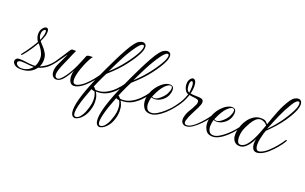

<svg xmlns="http://www.w3.org/2000/svg" viewBox="-139 -992 2684 1688"><g transform="rotate(20 1203.0 -147.5)"><path d="M33 28Q-8 28 -27 12Q-46 -4 -46 -21Q-46 -35 -36 -44.5Q-26 -54 -7 -54Q22 -54 56.5 -48.5Q91 -43 122 -43Q127 -43 132.5 -43Q138 -43 142 -44Q152 -61 156.5 -81Q161 -101 161 -121Q161 -147 150 -170.5Q139 -194 125.5 -212.5Q112 -231 102 -241Q97 -231 85.5 -212.5Q74 -194 63 -177Q49 -155 31.5 -132.5Q14 -110 6 -101Q-3 -92 -6 -92Q-10 -92 -10 -96Q-10 -98 -7 -102.5Q-4 -107 0 -112Q5 -118 21.5 -140Q38 -162 52 -184Q68 -208 78.5 -225.5Q89 -243 93 -250Q84 -261 77 -279.5Q70 -298 70 -317Q70 -351 87.5 -372.5Q105 -394 121 -394Q142 -394 142 -361Q142 -354 141 -346Q140 -338 138 -328Q134 -313 125.5 -293Q117 -273 113 -265Q124 -250 144 -229.5Q164 -209 180 -181.5Q196 -154 196 -119Q196 -102 192.5 -85.5Q189 -69 181 -53Q219 -68 252.5 -96.5Q286 -125 315 -171Q318 -175 321 -175Q325 -175 326.5 -172Q328 -169 326 -165Q289 -109 253.5 -79.5Q218 -50 171 -37Q125 28 33 28ZM106 -274Q108 -279 114 -295Q120 -311 124 -328Q127 -343 127 -352Q127 -371 117 -371Q109 -371 99.5 -357.5Q90 -344 90 -321Q90 -306 95 -294Q100 -282 106 -274ZM36 18Q68 17 92.5 4Q117 -9 133 -31Q103 -30 73 -34Q43 -38 14 -38Q1 -38 -8.5 -32Q-18 -26 -18 -18Q-18 -3 -2 7.5Q14 18 36 18Z M355 6Q336 6 322 -9.5Q308 -25 308 -55Q308 -69 312 -87Q316 -105 326 -126Q349 -176 360 -198.5Q371 -221 374 -227Q377 -233 375 -232Q373 -231 360.5 -213.5Q348 -196 332.5 -173.5Q317 -151 303 -135Q300 -131 296 -131Q292 -131 292 -135Q292 -139 296 -144Q324 -186 343 -214.5Q362 -243 381 -274Q391 -291 405 -290.5Q419 -290 435 -290Q431 -283 419 -255.5Q407 -228 393 -194.5Q379 -161 367 -136Q354 -106 346 -81Q338 -56 338 -38Q338 -10 359 -6Q372 -3 389.5 -18Q407 -33 425.5 -58.5Q444 -84 461.5 -115Q479 -146 492 -175Q504 -202 515 -229.5Q526 -257 534 -276Q539 -287 559 -288.5Q579 -290 592 -290Q583 -281 568 -253Q553 -225 538 -188Q523 -151 513 -114.5Q503 -78 503 -51Q503 -11 530 -11Q535 -11 540.5 -12Q546 -13 553 -16Q582 -28 612 -55Q642 -82 668.5 -115Q695 -148 713 -176Q719 -186 724 -186Q727 -186 727 -181Q727 -174 722 -166Q704 -138 676.5 -105Q649 -72 618 -44Q587 -16 557 -3Q536 6 521 6Q494 6 481.5 -17Q469 -40 469 -70Q469 -98 476 -120Q451 -70 420.5 -32Q390 6 355 6Z M619 268Q586 260 586 204Q586 151 615.5 59.5Q645 -32 698 -149Q713 -182 736.5 -232.5Q760 -283 787.5 -338.5Q815 -394 842 -442.5Q869 -491 891 -519Q908 -542 927 -553Q946 -564 962 -564Q976 -564 985.5 -555Q995 -546 995 -526Q995 -515 991 -499.5Q987 -484 977 -464Q954 -417 900 -345Q846 -273 754 -192Q743 -172 730.5 -145Q718 -118 704 -87Q696 -68 688 -49Q696 -46 702.5 -37Q709 -28 710 -28Q715 -27 720.5 -26.5Q726 -26 731 -26Q770 -26 808.5 -45.5Q847 -65 881 -98Q915 -131 942 -171Q945 -176 949 -176Q953 -176 954.5 -171.5Q956 -167 954 -163Q911 -102 873 -70.5Q835 -39 804 -27.5Q773 -16 751.5 -15Q730 -14 720 -14Q728 -4 736.5 20Q745 44 745 79Q745 103 739 130Q726 184 702 215.5Q678 247 655 259Q632 271 619 268ZM765 -220Q833 -282 885 -350Q937 -418 963 -468Q982 -505 982 -525Q982 -542 970 -542Q962 -542 948 -530.5Q934 -519 916 -494Q871 -431 835 -361.5Q799 -292 765 -220ZM608 221Q608 256 629 256Q640 256 654.5 246Q669 236 685 209Q701 182 716 131Q726 97 726 66Q726 33 718.5 12Q711 -9 706 -13Q705 -13 698 -13.5Q691 -14 683 -18Q679 -19 677 -21Q659 25 643 71Q627 117 617.5 156.5Q608 196 608 221ZM850 268Q817 260 817 204Q817 151 846.5 59.5Q876 -32 929 -149Q944 -182 967.5 -232.5Q991 -283 1018.5 -338.5Q1046 -394 1073 -442.5Q1100 -491 1122 -519Q1139 -542 1158 -553Q1177 -564 1193 -564Q1207 -564 1216.5 -555Q1226 -546 1226 -526Q1226 -515 1222 -499.5Q1218 -484 1208 -464Q1185 -417 1131 -345Q1077 -273 985 -192Q974 -172 961.5 -145Q949 -118 935 -87Q927 -68 919 -49Q927 -46 933.5 -37Q940 -28 941 -28Q946 -27 951.5 -26.5Q957 -26 962 -26Q1001 -26 1039.5 -45.5Q1078 -65 1112 -98Q1146 -131 1173 -171Q1176 -176 1180 -176Q1184 -176 1185.5 -171.5Q1187 -167 1185 -163Q1142 -102 1104 -70.5Q1066 -39 1035 -27.5Q1004 -16 982.5 -15Q961 -14 951 -14Q959 -4 967.5 20Q976 44 976 79Q976 103 970 130Q957 184 933 215.5Q909 247 886 259Q863 271 850 268ZM996 -220Q1064 -282 1116 -350Q1168 -418 1194 -468Q1213 -505 1213 -525Q1213 -542 1201 -542Q1193 -542 1179 -530.5Q1165 -519 1147 -494Q1102 -431 1066 -361.5Q1030 -292 996 -220ZM839 221Q839 256 860 256Q871 256 885.5 246Q900 236 916 209Q932 182 947 131Q957 97 957 66Q957 33 949.5 12Q942 -9 937 -13Q936 -13 929 -13.5Q922 -14 914 -18Q910 -19 908 -21Q890 25 874 71Q858 117 848.5 156.5Q839 196 839 221Z M1237 8Q1191 8 1171.5 -23Q1152 -54 1152 -93Q1152 -108 1155 -123.5Q1158 -139 1162 -152Q1173 -184 1191.5 -211.5Q1210 -239 1232 -258Q1251 -276 1272.5 -286Q1294 -296 1312 -296Q1329 -296 1339.5 -286.5Q1350 -277 1350 -255Q1350 -238 1343 -217Q1332 -181 1297.5 -154.5Q1263 -128 1225 -128Q1218 -128 1211 -129.5Q1204 -131 1196 -133Q1192 -118 1189.5 -102.5Q1187 -87 1187 -73Q1187 -45 1199 -25Q1211 -5 1241 -5Q1264 -5 1293 -22Q1322 -39 1351.5 -65Q1381 -91 1405 -118.5Q1429 -146 1443 -168Q1446 -173 1449 -173Q1454 -173 1454 -167Q1454 -164 1451 -159Q1426 -123 1394 -88Q1362 -53 1327 -28Q1303 -11 1280.5 -1.5Q1258 8 1237 8ZM1220 -135Q1239 -135 1260 -149.5Q1281 -164 1298 -183.5Q1315 -203 1322 -218Q1337 -250 1337 -267Q1337 -288 1319 -288Q1307 -288 1289 -275.5Q1271 -263 1253 -239Q1236 -216 1222 -189Q1208 -162 1200 -142Q1208 -135 1220 -135Z M1568 2Q1547 2 1534 -11Q1521 -24 1521 -48Q1521 -53 1521.5 -58.5Q1522 -64 1523 -69Q1533 -110 1551 -137Q1569 -164 1587 -203Q1592 -212 1593.5 -219.5Q1595 -227 1595 -233Q1595 -249 1581.5 -254Q1568 -259 1547.5 -260.5Q1527 -262 1505 -267Q1501 -255 1488.5 -225.5Q1476 -196 1461 -174Q1446 -150 1429 -130Q1412 -110 1404 -101Q1395 -92 1392 -92Q1389 -92 1389 -96Q1389 -100 1399 -112Q1405 -118 1421 -139Q1437 -160 1451 -182Q1466 -205 1477 -232Q1488 -259 1492 -269Q1470 -275 1458 -299.5Q1446 -324 1446 -350Q1446 -379 1459.5 -397Q1473 -415 1487 -415Q1499 -415 1508.5 -400Q1518 -385 1518 -349Q1518 -331 1515 -313Q1512 -295 1509 -283Q1536 -278 1565 -278.5Q1594 -279 1613.5 -273.5Q1633 -268 1633 -244Q1633 -225 1616 -191Q1598 -154 1579 -118Q1560 -82 1550 -46Q1549 -42 1548.5 -38.5Q1548 -35 1548 -31Q1548 -9 1572 -9Q1581 -9 1596 -14Q1625 -26 1655.5 -54.5Q1686 -83 1713.5 -116Q1741 -149 1758 -176Q1765 -186 1770 -186Q1773 -186 1773 -182Q1773 -178 1767 -167Q1750 -139 1722 -106.5Q1694 -74 1662 -46Q1630 -18 1601 -5Q1584 2 1568 2ZM1495 -285Q1496 -290 1498 -307Q1500 -324 1500 -343Q1500 -367 1495 -378Q1490 -389 1484 -389Q1477 -389 1471.5 -377Q1466 -365 1467 -344Q1469 -308 1479 -297.5Q1489 -287 1495 -285Z M1819 8Q1773 8 1753.5 -23Q1734 -54 1734 -93Q1734 -108 1737 -123.5Q1740 -139 1744 -152Q1755 -184 1773.5 -211.5Q1792 -239 1814 -258Q1833 -276 1854.5 -286Q1876 -296 1894 -296Q1911 -296 1921.5 -286.5Q1932 -277 1932 -255Q1932 -238 1925 -217Q1914 -181 1879.5 -154.5Q1845 -128 1807 -128Q1800 -128 1793 -129.5Q1786 -131 1778 -133Q1774 -118 1771.5 -102.5Q1769 -87 1769 -73Q1769 -45 1781 -25Q1793 -5 1823 -5Q1846 -5 1875 -22Q1904 -39 1933.5 -65Q1963 -91 1987 -118.5Q2011 -146 2025 -168Q2028 -173 2031 -173Q2036 -173 2036 -167Q2036 -164 2033 -159Q2008 -123 1976 -88Q1944 -53 1909 -28Q1885 -11 1862.5 -1.5Q1840 8 1819 8ZM1802 -135Q1821 -135 1842 -149.5Q1863 -164 1880 -183.5Q1897 -203 1904 -218Q1919 -250 1919 -267Q1919 -288 1901 -288Q1889 -288 1871 -275.5Q1853 -263 1835 -239Q1818 -216 1804 -189Q1790 -162 1782 -142Q1790 -135 1802 -135Z M2232 7Q2205 7 2193.5 -13.5Q2182 -34 2182 -62Q2182 -81 2187 -104Q2184 -97 2175 -80.5Q2166 -64 2152 -45.5Q2138 -27 2120.5 -13Q2103 1 2082 4Q2079 5 2075.5 5Q2072 5 2069 5Q2038 5 2019 -17.5Q2000 -40 2000 -80Q2000 -119 2021 -173Q2031 -199 2051 -226Q2071 -253 2100 -272Q2129 -291 2164 -291Q2200 -291 2212.5 -279.5Q2225 -268 2233 -259Q2256 -326 2283 -394.5Q2310 -463 2348 -519Q2363 -542 2381.5 -553Q2400 -564 2416 -564Q2432 -564 2442 -553.5Q2452 -543 2452 -520Q2452 -497 2439 -464Q2420 -417 2373.5 -349.5Q2327 -282 2242 -200Q2238 -190 2231 -166.5Q2224 -143 2218.5 -115Q2213 -87 2213 -63Q2213 -41 2220 -25.5Q2227 -10 2245 -10Q2255 -10 2268 -16Q2297 -28 2328 -56.5Q2359 -85 2386.5 -118Q2414 -151 2431 -178Q2437 -188 2442 -188Q2445 -188 2445 -183Q2445 -179 2439 -168Q2422 -140 2394 -106.5Q2366 -73 2334 -44.5Q2302 -16 2272 -3Q2249 7 2232 7ZM2247 -220Q2309 -282 2355.5 -350Q2402 -418 2424 -468Q2432 -485 2435 -498Q2438 -511 2438 -521Q2438 -542 2425 -542Q2417 -542 2404 -531Q2391 -520 2375 -494Q2336 -431 2305.5 -361.5Q2275 -292 2247 -220ZM2074 -9Q2080 -9 2083 -10Q2107 -15 2128 -38Q2149 -61 2167 -95.5Q2185 -130 2200.5 -169.5Q2216 -209 2229 -246Q2224 -253 2214.5 -261Q2205 -269 2188 -275Q2183 -277 2178 -278Q2173 -279 2168 -279Q2143 -279 2122.5 -259.5Q2102 -240 2086.5 -213Q2071 -186 2061 -164Q2039 -118 2039 -68Q2039 -43 2047 -26Q2055 -9 2074 -9Z"/></g></svg>

Font: Gwendolyn
Style: Regular
Weight: 400
Designer: Robert E. Leuschke
Foundry: Robert E. Leuschke
Version: Version 1.010; ttfautohint (v1.8.3)